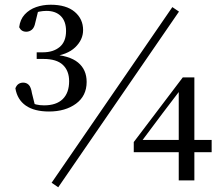

<svg xmlns="http://www.w3.org/2000/svg" viewBox="-20 -762 943 811"><path d="M187 -291Q125 -291 89 -316Q53 -341 45 -389Q50 -402 58.5 -407.5Q67 -413 78 -413Q92 -413 101.5 -403.5Q111 -394 115 -368L130 -308L103 -331Q119 -324 133.5 -320.5Q148 -317 166 -317Q218 -317 245 -343.5Q272 -370 272 -419Q272 -463 245.5 -488Q219 -513 164 -513H135V-541H161Q205 -541 232 -563.5Q259 -586 259 -631Q259 -672 237 -694Q215 -716 176 -716Q162 -716 146.5 -713Q131 -710 112 -703L143 -723L129 -666Q125 -645 114.5 -636.5Q104 -628 91 -628Q70 -628 61 -647Q65 -680 84.5 -701Q104 -722 132.5 -732Q161 -742 194 -742Q260 -742 295.5 -712Q331 -682 331 -635Q331 -594 297.5 -562Q264 -530 199 -523L196 -532Q273 -528 309.5 -498Q346 -468 346 -416Q346 -357 301 -324Q256 -291 187 -291ZM735 0V-139V-155V-383H728L763 -410L667 -284L572 -157L577 -184V-171H874V-119H545V-162L752 -435H801V0ZM226 29 198 10 708 -732 736 -713Z"/></svg>

Font: Noto Serif JP ExtraLight Medium
Style: Regular
Weight: 500
Version: Version 2.003-H1;hotconv 1.1.1;makeotfexe 2.6.0